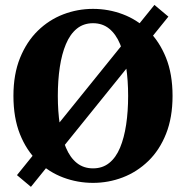

<svg xmlns="http://www.w3.org/2000/svg" viewBox="-20 -711 742 766"><path d="M651.8 -644.7 103.4 34.4 47.7 -12.3 596.1 -691.4ZM210.7 -328.5Q210.7 -266.7 218.6 -214Q226.5 -161.2 243.1 -121.8Q259.6 -82.4 286.4 -60.9Q313.3 -39.3 351.1 -39.3Q389 -39.3 415.8 -60.9Q442.6 -82.4 459 -121.8Q475.4 -161.2 483.3 -214Q491.2 -266.7 491.2 -328.5Q491.2 -390.3 483.3 -443.1Q475.4 -495.8 459 -535.2Q442.6 -574.6 415.8 -596.5Q389 -618.4 351.1 -618.4Q313.3 -618.4 286.4 -596.5Q259.6 -574.6 243.1 -535.2Q226.5 -495.8 218.6 -443.1Q210.7 -390.3 210.7 -328.5ZM351.1 -675.6Q412.7 -675.6 469.7 -654.2Q526.8 -632.8 571.4 -589.4Q615.9 -545.9 642.2 -480.9Q668.4 -415.9 668.4 -328.5Q668.4 -242.2 642.5 -177.2Q616.7 -112.2 571.7 -68.6Q526.8 -25.1 469.7 -3.2Q412.7 18.6 351.1 18.6Q289.5 18.6 232.3 -2.8Q175.2 -24.2 130.2 -67.6Q85.3 -111.1 59.4 -176.2Q33.6 -241.3 33.6 -328.5Q33.6 -414.8 59.9 -479.8Q86.3 -544.8 130.9 -588.4Q175.5 -631.9 232.5 -653.8Q289.5 -675.6 351.1 -675.6Z"/></svg>

Font: Adobe Variable Font Prototype
Style: Regular
Weight: 389
Designer: Frank Grießhammer
Foundry: Adobe
Version: Version 1.004;hotconv 1.0.113;makeotfexe 2.5.65598